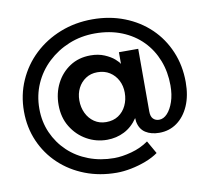

<svg xmlns="http://www.w3.org/2000/svg" viewBox="-90 -803 1154 1058"><g transform="rotate(-10 487.0 -274.0)"><path d="M714 -148Q714 -119 727 -106Q740 -93 760 -93Q785 -93 806 -115.5Q827 -138 840.5 -177.5Q854 -217 854 -269Q854 -344 829 -408.5Q804 -473 757 -521Q710 -569 643 -596Q576 -623 493 -623Q415 -623 347.5 -595.5Q280 -568 228.5 -519.5Q177 -471 148.5 -406.5Q120 -342 120 -267Q120 -194 147.5 -132Q175 -70 223.5 -24Q272 22 338 47Q404 72 480 72Q524 72 577.5 57.5Q631 43 673 13L714 85Q685 106 644.5 121.5Q604 137 561 145.5Q518 154 480 154Q385 154 303.5 122.5Q222 91 161.5 34Q101 -23 67.5 -100Q34 -177 34 -267Q34 -359 69 -438.5Q104 -518 166.5 -577Q229 -636 312.5 -669Q396 -702 493 -702Q589 -702 671 -670Q753 -638 813 -580.5Q873 -523 906.5 -444Q940 -365 940 -272Q940 -196 915.5 -140Q891 -84 848 -53Q805 -22 749 -22Q703 -22 672 -42Q641 -62 633 -104L631 -125Q600 -79 555.5 -56.5Q511 -34 459 -34Q398 -34 345.5 -63.5Q293 -93 260.5 -146Q228 -199 228 -269Q228 -335 255.5 -389Q283 -443 332.5 -475.5Q382 -508 448 -508Q492 -508 526 -493.5Q560 -479 580.5 -461Q601 -443 606 -432V-498H714ZM469 -410Q432 -410 404 -391.5Q376 -373 360.5 -342.5Q345 -312 345 -274Q345 -235 360.5 -202.5Q376 -170 404.5 -150.5Q433 -131 471 -131Q511 -131 539.5 -150Q568 -169 583.5 -201.5Q599 -234 599 -273Q599 -311 583 -342Q567 -373 538 -391.5Q509 -410 469 -410Z"/></g></svg>

Font: Alexandria
Style: Regular
Weight: 400
Designer: Mohamed Gaber
Foundry: Kief Type Foundry
Version: Version 5.100